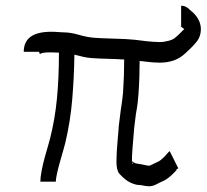

<svg xmlns="http://www.w3.org/2000/svg" viewBox="-20 -634 722 671"><path d="M501 17Q495 17 489 16Q483 15 478 14Q476 13 464.5 12.5Q453 12 435.5 4Q418 -4 397 -27Q387 -39 387 -69Q387 -83 388 -103Q389 -123 391 -143Q393 -163 394 -177.5Q395 -192 395 -193L402 -249Q405 -269 407 -283Q409 -297 410 -310Q412 -340 413 -369Q414 -398 414 -426Q382 -428 355.5 -428.5Q329 -429 300 -431Q286 -432 270.5 -435.5Q255 -439 240 -443Q239 -366 232.5 -287.5Q226 -209 208 -134Q206 -125 200.5 -106.5Q195 -88 189 -66.5Q183 -45 179 -26.5Q175 -8 175 1H121Q121 -14 125.5 -37.5Q130 -61 136.5 -84.5Q143 -108 148.5 -126.5Q154 -145 155 -150Q172 -217 179 -289.5Q186 -362 186 -450Q180 -450 173.5 -450.5Q167 -451 159 -451Q130 -451 123.5 -447Q117 -443 117 -453H63Q63 -523 159 -523Q172 -523 182.5 -522Q193 -521 200 -521Q226 -521 255 -512.5Q284 -504 309 -502Q337 -500 362.5 -499.5Q388 -499 418.5 -497.5Q449 -496 492 -490Q503 -489 514.5 -488Q526 -487 538 -487Q553 -487 569.5 -491.5Q586 -496 593 -503Q607 -515 613.5 -522Q620 -529 624 -532Q622 -534 618.5 -536.5Q615 -539 610 -543L613 -542V-614Q623 -614 631 -609.5Q639 -605 643 -600Q682 -570 682 -532Q682 -510 671 -493.5Q660 -477 629 -449Q609 -430 586.5 -422.5Q564 -415 538 -415Q527 -415 514.5 -416Q502 -417 485 -419Q481 -420 476.5 -420Q472 -420 468 -421Q468 -392 467 -363Q466 -334 464 -306Q463 -290 461 -273.5Q459 -257 455 -236L449 -187Q449 -185 447 -163Q445 -141 443 -114.5Q441 -88 441 -71Q449 -64 455 -63Q461 -62 488 -57Q491 -56 494 -55.5Q497 -55 501 -55H503Q524 -65 532.5 -69Q541 -73 551 -83Q554 -85 561.5 -94Q569 -103 573 -106L603 -46Q595 -41 596.5 -40.5Q598 -40 589 -31Q567 -9 553.5 -3Q540 3 525 11Q512 17 501 17ZM441 -69Q441 -59 442.5 -61Q444 -63 441 -69Z"/></svg>

Font: Syne Tactile
Style: Regular
Weight: 400
Designer: Lucas Descroix
Foundry: Bonjour Monde
Version: Version 2.100; ttfautohint (v1.8.3)